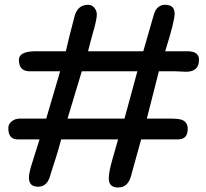

<svg xmlns="http://www.w3.org/2000/svg" viewBox="-20 -790 883 823"><path d="M269.5 -281.7H513.7L568.8 -484.4H330.6ZM178.2 -281.7 237.8 -484.4H107.4Q61 -484.4 61 -533.2Q61 -570.3 133.3 -570.3H262.2Q274.9 -627 300.8 -724.6Q314.9 -769.5 357.9 -769.5Q374 -769.5 384.5 -756.6Q395 -743.7 395 -728Q395 -708.5 382.3 -663.6Q360.8 -585.9 357.4 -570.3H594.2Q610.8 -629.4 639.6 -728Q652.3 -769.5 687.5 -769.5Q728.5 -769.5 728.5 -731.4Q728.5 -698.2 688 -570.3H783.2Q833 -570.3 833 -533.7Q833 -482.4 777.8 -482.4Q770.5 -482.4 755.1 -483.4Q739.7 -484.4 732.4 -484.4H661.1L609.4 -281.7H709Q744.6 -281.7 759.3 -276.4Q784.7 -266.6 784.7 -237.3Q784.7 -192.4 742.2 -192.4H585L541 -33.7Q527.8 13.7 486.3 13.7Q446.3 13.7 446.3 -24.9Q446.3 -53.7 462.4 -108.9Q484.9 -185.5 486.3 -192.4H242.2Q227.5 -135.3 190.9 -24.4Q176.8 10.3 143.1 10.3Q104 10.3 104 -28.3Q104 -47.4 115.2 -83.5Q132.3 -138.2 149.4 -192.4H56.2Q15.6 -192.4 15.6 -240.7Q15.6 -259.8 32.2 -271.5Q46.4 -281.7 66.4 -281.7Z"/></svg>

Font: Bharatayuddha
Style: Regular
Weight: 400
Designer: R.S. Wihananto
Foundry: R.S. Wihananto
Version: Version 2.0.1